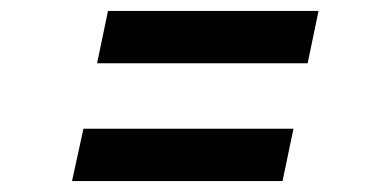

<svg xmlns="http://www.w3.org/2000/svg" viewBox="-20 -533 672 352"><path d="M158 -417 178 -513H564L544 -417ZM112 -201 133 -297H518L498 -201Z"/></svg>

Font: Wix Madefor Text SemiBold
Style: Italic
Weight: 600
Italic angle: -12°
Designer: Dalton Maag Ltd
Foundry: Dalton Maag Ltd
Version: Version 3.100